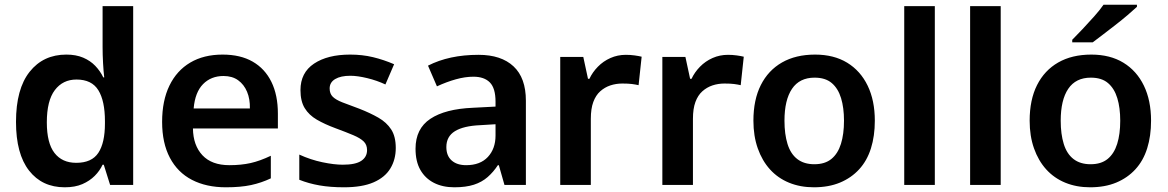

<svg xmlns="http://www.w3.org/2000/svg" viewBox="-20 -786 4962 816"><path d="M255 10Q159 10 103.5 -61Q48 -132 48 -268Q48 -408 106 -481Q164 -554 262 -554Q303 -554 333.5 -541Q364 -528 385 -506Q406 -484 419 -457H423Q420 -482 418 -517.5Q416 -553 416 -586V-760H546V0H448L421 -86H416Q404 -60 382.5 -38.5Q361 -17 330 -3.5Q299 10 255 10ZM304 -94Q370 -94 398 -136.5Q426 -179 426 -261V-271Q426 -357 398 -402.5Q370 -448 305 -448Q247 -448 213 -403Q179 -358 179 -266Q179 -178 211.5 -136Q244 -94 304 -94Z M926 -554Q1002 -554 1054 -524Q1106 -494 1133.5 -438Q1161 -382 1161 -303V-240H800Q801 -168 840.5 -126Q880 -84 955 -84Q1005 -84 1045 -93Q1085 -102 1131 -124V-28Q1091 -9 1047 0.5Q1003 10 940 10Q857 10 796 -21.5Q735 -53 702 -115.5Q669 -178 669 -268Q669 -358 700 -422Q731 -486 788.5 -520Q846 -554 926 -554ZM930 -463Q877 -463 843 -428.5Q809 -394 803 -325H1042Q1043 -365 1030 -396Q1017 -427 992 -445Q967 -463 930 -463Z M1662 -157Q1662 -108 1639 -70Q1616 -32 1567.5 -11Q1519 10 1442 10Q1384 10 1338 2Q1292 -6 1252 -22V-129Q1300 -107 1350 -96.5Q1400 -86 1437 -86Q1491 -86 1515.5 -102.5Q1540 -119 1540 -148Q1540 -171 1525.5 -185Q1511 -199 1481.5 -211.5Q1452 -224 1406 -241Q1360 -258 1326.5 -277.5Q1293 -297 1275 -326.5Q1257 -356 1257 -403Q1257 -477 1314.5 -515.5Q1372 -554 1468 -554Q1520 -554 1565.5 -543Q1611 -532 1655 -513L1618 -427Q1582 -444 1540.5 -454Q1499 -464 1469 -464Q1428 -464 1404.5 -450Q1381 -436 1381 -410Q1381 -388 1394 -375Q1407 -362 1435 -351Q1463 -340 1507 -324Q1553 -306 1588 -286Q1623 -266 1642.5 -236Q1662 -206 1662 -157Z M2014 -553Q2110 -553 2162.5 -504Q2215 -455 2215 -358V0H2124L2100 -84H2096Q2077 -55 2052.5 -33.5Q2028 -12 1994 -1Q1960 10 1911 10Q1861 10 1824 -9Q1787 -28 1766.5 -64Q1746 -100 1746 -154Q1746 -239 1809 -281Q1872 -323 1990 -328L2086 -333V-354Q2086 -411 2062 -435.5Q2038 -460 1992 -460Q1957 -460 1917.5 -449Q1878 -438 1837 -419L1799 -507Q1844 -530 1897.5 -541.5Q1951 -553 2014 -553ZM2021 -254Q1950 -251 1913.5 -228.5Q1877 -206 1877 -161Q1877 -124 1899.5 -104Q1922 -84 1961 -84Q2021 -84 2053.5 -119Q2086 -154 2086 -210V-258Z M2640 -553Q2659 -553 2677 -550.5Q2695 -548 2707 -545L2694 -424Q2681 -427 2665.5 -429Q2650 -431 2625 -431Q2598 -431 2574 -423Q2550 -415 2531 -398Q2512 -381 2501.5 -352.5Q2491 -324 2491 -281V0H2361V-544H2459L2479 -451H2485Q2498 -479 2521 -502.5Q2544 -526 2574.5 -539.5Q2605 -553 2640 -553Z M3074 -553Q3093 -553 3111 -550.5Q3129 -548 3141 -545L3128 -424Q3115 -427 3099.5 -429Q3084 -431 3059 -431Q3032 -431 3008 -423Q2984 -415 2965 -398Q2946 -381 2935.5 -352.5Q2925 -324 2925 -281V0H2795V-544H2893L2913 -451H2919Q2932 -479 2955 -502.5Q2978 -526 3008.5 -539.5Q3039 -553 3074 -553Z M3698 -273Q3698 -208 3681.5 -155.5Q3665 -103 3631.5 -66.5Q3598 -30 3550 -10Q3502 10 3439 10Q3381 10 3333.5 -9.5Q3286 -29 3252.5 -66Q3219 -103 3200.5 -155.5Q3182 -208 3182 -273Q3182 -362 3213.5 -424.5Q3245 -487 3303.5 -520.5Q3362 -554 3444 -554Q3524 -554 3580.5 -519.5Q3637 -485 3667.5 -422Q3698 -359 3698 -273ZM3314 -273Q3314 -216 3327 -174Q3340 -132 3368.5 -110Q3397 -88 3441 -88Q3486 -88 3513.5 -110.5Q3541 -133 3554 -174.5Q3567 -216 3567 -273Q3567 -328 3554.5 -369Q3542 -410 3515 -433Q3488 -456 3442 -456Q3378 -456 3346 -408.5Q3314 -361 3314 -273Z M3953 0H3823V-760H3953Z M4233 0H4103V-760H4233Z M4872 -273Q4872 -208 4855.5 -155.5Q4839 -103 4805.5 -66.5Q4772 -30 4724 -10Q4676 10 4613 10Q4555 10 4507.5 -9.5Q4460 -29 4426.5 -66Q4393 -103 4374.5 -155.5Q4356 -208 4356 -273Q4356 -362 4387.5 -424.5Q4419 -487 4477.5 -520.5Q4536 -554 4618 -554Q4698 -554 4754.5 -519.5Q4811 -485 4841.5 -422Q4872 -359 4872 -273ZM4488 -273Q4488 -216 4501 -174Q4514 -132 4542.5 -110Q4571 -88 4615 -88Q4660 -88 4687.5 -110.5Q4715 -133 4728 -174.5Q4741 -216 4741 -273Q4741 -328 4728.5 -369Q4716 -410 4689 -433Q4662 -456 4616 -456Q4552 -456 4520 -408.5Q4488 -361 4488 -273ZM4812 -757Q4796 -742 4772.5 -722Q4749 -702 4722 -681Q4695 -660 4669.5 -640.5Q4644 -621 4624 -606H4537V-617Q4556 -636 4581 -662.5Q4606 -689 4630.5 -716.5Q4655 -744 4670 -766H4812Z"/></svg>

Font: Noto Sans Hebrew Thin SemiBold
Style: Regular
Weight: 600
Version: Version 3.001